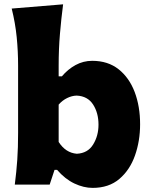

<svg xmlns="http://www.w3.org/2000/svg" viewBox="-20 -871 716 906"><path d="M417 15.6Q375 15.6 331.1 -5.1Q287.1 -25.9 249.5 -69.3H237.3L214.4 0H49.8Q57.6 -60.1 61.5 -116.9Q65.4 -173.8 65.4 -244.6V-560.5Q65.4 -629.4 58.8 -695.8Q52.2 -762.2 35.2 -830.6L277.8 -850.6Q269 -783.7 262.9 -711.4Q256.8 -639.2 256.8 -560.5V-510.7H272Q299.8 -543.9 336.4 -564Q373 -584 415 -584Q489.3 -584 539.6 -544.2Q589.8 -504.4 615.5 -436.8Q641.1 -369.1 641.1 -284.7Q641.1 -205.6 616.9 -137.2Q592.8 -68.8 543.2 -26.6Q493.7 15.6 417 15.6ZM342.3 -145.5Q394 -147.9 419.4 -189Q444.8 -230 444.8 -282.7Q444.8 -338.4 419.2 -377.9Q393.6 -417.5 341.8 -419.9Q319.3 -419.4 296.9 -408.4Q274.4 -397.5 256.8 -377.4V-201.2Q289.6 -149.9 342.3 -145.5Z"/></svg>

Font: Pinar-FD ExtraBold
Style: Regular
Weight: 800
Designer: Amin Abedi
Version: Version 3.000